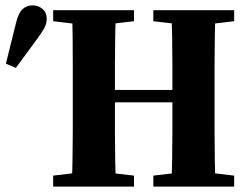

<svg xmlns="http://www.w3.org/2000/svg" viewBox="-20 -695 923 715"><path d="M2 -458 40 -611Q49 -647 64 -661Q79 -675 101 -675Q123 -675 138.5 -661.5Q154 -648 154 -625Q154 -607 145 -590.5Q136 -574 119 -551L39 -442ZM178 0V-41L304 -56H350L479 -41V0ZM247 0Q249 -46 250 -98Q251 -150 251 -204Q251 -258 251 -310V-350Q251 -401 251 -454.5Q251 -508 250.5 -559.5Q250 -611 248 -657H412Q410 -612 409 -560Q408 -508 408 -455Q408 -402 408 -350V-314Q408 -260 408 -205.5Q408 -151 409 -99Q410 -47 412 0ZM330 -314V-360H700V-314ZM551 0V-41L679 -56H724L852 -41V0ZM618 0Q620 -46 621 -98Q622 -150 622 -205Q622 -260 622 -314V-350Q622 -401 622 -454.5Q622 -508 621 -559.5Q620 -611 618 -657H782Q781 -612 780 -560Q779 -508 779 -455Q779 -402 779 -350V-310Q779 -259 779 -205Q779 -151 780 -99Q781 -47 782 0ZM178 -616V-657H479V-616L350 -601H304ZM551 -616V-657H852V-616L724 -601H679Z"/></svg>

Font: Source Serif 4 36pt
Style: Bold
Weight: 700
Designer: Frank Grießhammer
Foundry: Adobe Systems Incorporated
Version: Version 4.004;hotconv 1.0.116;makeotfexe 2.5.65601